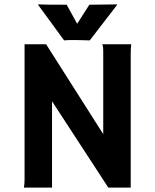

<svg xmlns="http://www.w3.org/2000/svg" viewBox="-20 -850 704 870"><path d="M88.4 0Q91.3 -16.6 91.3 -36.1V-649.4H189L447.8 -242.2V-616.2Q447.8 -643.1 442.9 -649.4H574.7Q572.3 -629.9 572.3 -606.4V0H470.7L215.8 -391.1V0ZM327.6 -668.5H302.7Q282.2 -668.5 270.5 -667L152.3 -828.6L153.8 -830.1Q177.2 -828.6 282.2 -828.6L329.6 -742.2L384.8 -828.6L509.3 -830.1L511.2 -828.6L386.7 -667Z"/></svg>

Font: Hammersmith One
Style: Regular
Weight: 400
Designer: Nicole Fally
Foundry: Nicole Fally
Version: Version 1.003